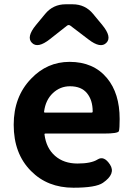

<svg xmlns="http://www.w3.org/2000/svg" viewBox="-20 -863 621 897"><path d="M323 14Q202 14 125 -64Q44 -145 44 -280Q44 -411 125 -495Q200 -574 305 -574Q417 -574 480 -498Q539 -427 539 -307Q539 -262 535.5 -250.5Q532 -239 464 -239H192Q187 -239 188 -234Q196 -171 237 -135Q278 -99 342 -99Q406 -99 436 -118Q466 -137 494 -94Q522 -51 461 -9Q428 14 323 14ZM186 -342Q185 -337 190 -337H408Q413 -337 413 -342Q413 -395 386.5 -427.5Q360 -460 307 -460Q261 -460 227 -428Q193 -396 186 -342ZM213 -680Q156 -635 129 -663Q102 -690 148 -746L191 -798Q228 -843 287 -843H319Q378 -843 415 -798L458 -746Q504 -690 477 -663Q450 -635 393 -679L309 -743Q301 -749 293 -743Z"/></svg>

Font: Resource Han Rounded KR
Style: Bold
Weight: 700
Designer: Cyano Hao (round all glyphs); Ryoko NISHIZUKA 西塚涼子 (kana, bopomofo & ideographs); Paul D. Hunt (Latin, Greek & Cyrillic)
Foundry: Cyano Hao
Version: 0.990